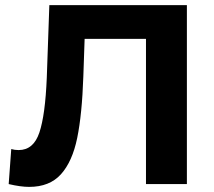

<svg xmlns="http://www.w3.org/2000/svg" viewBox="-20 -720 839 751"><path d="M711 -700V0H551V-568H311L306 -422Q301 -273 282 -180.5Q263 -88 218.5 -38.5Q174 11 94 11Q61 11 14 0L24 -137Q37 -133 53 -133Q111 -133 134 -201.5Q157 -270 163 -416L173 -700Z"/></svg>

Font: APTA Sans Regular
Style: Bold Italic
Weight: 700
Version: Version 7.200